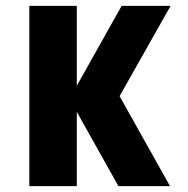

<svg xmlns="http://www.w3.org/2000/svg" viewBox="-20 -635 640 655"><path d="M384 0 217 -298 395 -615H562L388 -307L560 0ZM80 0V-615H242V0Z"/></svg>

Font: Martian Mono Condensed
Style: Bold
Weight: 700
Width: 3
Designer: Roman Shamin
Foundry: Evil Martians
Version: Version 1.000